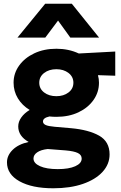

<svg xmlns="http://www.w3.org/2000/svg" viewBox="-20 -787 652 1032"><path d="M283 -159Q264 -159 246 -161Q211 -153.5 211 -134Q211 -122 225.2 -115.2Q239.5 -108.5 274.5 -105.5L361.5 -98Q456.5 -89.5 512.8 -57.8Q569 -26 569 43Q569 95.5 531.2 136.8Q493.5 178 425.5 201.5Q357.5 225 266.5 225Q152.5 225 85 187.5Q17.5 150 17.5 85.5Q17.5 48.5 48.2 18.2Q79 -12 134 -24Q78 -55.5 78 -107.5Q78 -132.5 94.5 -155.8Q111 -179 139.5 -196Q99 -220.5 76 -258.5Q53 -296.5 53 -342.5Q53 -393 82.8 -434.5Q112.5 -476 164.5 -500.5Q216.5 -525 283 -525Q349.5 -525 403.5 -499.5L599.5 -510V-380L506.5 -383Q512 -363 512 -342.5Q512 -291.5 482.8 -249.8Q453.5 -208 402 -183.5Q350.5 -159 283 -159ZM283 -270Q322 -270 348.2 -290Q374.5 -310 374.5 -342.5Q374.5 -374.5 348.2 -394.8Q322 -415 283 -415Q243.5 -415 217.2 -394.8Q191 -374.5 191 -342.5Q191 -310 217.2 -290Q243.5 -270 283 -270ZM290.5 122Q350 122 384.5 106.5Q419 91 419 65.5Q419 45.5 398.5 35.5Q378 25.5 333.5 21.5L236.5 14Q200 18 180 31.8Q160 45.5 160 65Q160 90.5 195 106.2Q230 122 290.5 122ZM74 -585 223 -767H366L512.5 -585H358L292 -676.5L223.5 -585Z"/></svg>

Font: Geologica
Style: Bold
Weight: 700
Designer: Sindre Bremnes, Frode Helland
Foundry: Monokrom Skriftforlag AS
Version: Version 1.010; ttfautohint (v1.8.4.7-5d5b);gftools[0.9.28]